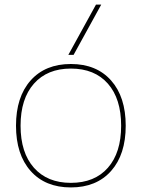

<svg xmlns="http://www.w3.org/2000/svg" viewBox="-20 -810 620 840"><path d="M290 10Q178 10 114 -62Q50 -134 50 -260Q50 -386 114 -458Q178 -530 290 -530Q402 -530 466 -458Q530 -386 530 -260Q530 -134 466 -62Q402 10 290 10ZM290 -10Q394 -10 452 -76Q510 -142 510 -260Q510 -378 452 -444Q394 -510 290 -510Q187 -510 128.5 -444Q70 -378 70 -260Q70 -142 128.5 -76Q187 -10 290 -10ZM302 -570H279L400 -790H423Z"/></svg>

Font: M PLUS 1 Thin Thin
Style: Regular
Weight: 250
Version: Version 1.001